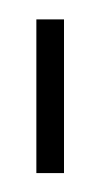

<svg xmlns="http://www.w3.org/2000/svg" viewBox="-20 -695 108 198"><path d="M17.5 -516.5V-675H46V-516.5Z"/></svg>

Font: Anybody Condensed ExtraLight
Style: Regular
Weight: 200
Width: 3
Designer: Tyler Finck
Foundry: Etcetera Type Company
Version: Version 1.010; ttfautohint (v1.8.3) -l 8 -r 50 -G 200 -x 14 